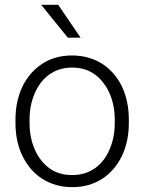

<svg xmlns="http://www.w3.org/2000/svg" viewBox="-20 -769 601 799"><path d="M44.4 -256.3C44.4 -205.1 54.2 -159.7 73.7 -119.6C112.8 -39.1 185.5 9.8 280.8 9.8C328.1 9.8 369.6 -2 405.3 -24.9C475.6 -70.8 516.1 -154.3 516.1 -256.3V-272C516.1 -323.2 506.3 -369.1 487.3 -409.2C448.2 -489.3 375.5 -538.1 279.8 -538.1C232.4 -538.1 191.4 -526.9 156.2 -503.9C85.4 -458 44.4 -375 44.4 -272ZM103 -272C103 -310.1 109.9 -345.7 123.5 -378.4C150.9 -443.8 203.6 -487.8 279.8 -487.8C318.4 -487.8 350.6 -477.5 377 -457.5C429.7 -417 457.5 -348.1 457.5 -272V-256.3C457.5 -217.8 450.7 -182.1 437 -149.4C409.7 -83.5 356.9 -40.5 280.8 -40.5C242.2 -40.5 210 -50.3 183.6 -70.3C130.9 -109.9 103 -179.7 103 -256.3ZM151.4 -749 262.2 -612.3H315.4L222.2 -749Z"/></svg>

Font: Vazirmatn ExtraLight
Style: Regular
Weight: 200
Designer: Saber Rastikerdar
Foundry: Saber Rastikerdar
Version: Version 33.003